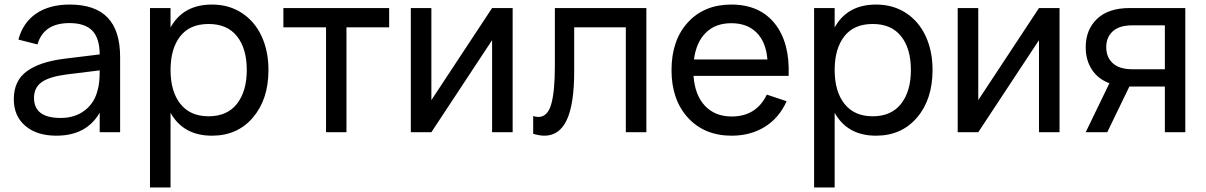

<svg xmlns="http://www.w3.org/2000/svg" viewBox="-20 -575 5245 835"><path d="M283.2 -555.2Q393.6 -555.2 448 -498.5Q502.4 -441.9 502.4 -326.7V0H413.6V-85Q356 15.1 225.1 15.1Q140.1 15.1 90.1 -27.6Q40 -70.3 40 -143.6Q40 -223.1 95.7 -264.4Q151.4 -305.7 257.8 -319.3L413.6 -338.4Q413.1 -409.2 381.1 -441.9Q349.1 -474.6 282.2 -474.6Q169.4 -474.6 143.1 -381.8L60.1 -402.8Q79.6 -476.6 137.2 -515.9Q194.8 -555.2 283.2 -555.2ZM413.6 -269 268.1 -251Q193.8 -241.2 160.9 -217.5Q127.9 -193.8 127.9 -149.4Q127.9 -62 243.7 -62Q306.2 -62 348.9 -95Q391.6 -127.9 404.8 -184.1Q413.6 -212.4 413.6 -267.6Z M721.7 240.2H632.3V-540H721.7V-455.6Q776.9 -555.2 901.9 -555.2Q975.6 -555.2 1031.5 -518.8Q1087.4 -482.4 1117.4 -418Q1147.5 -353.5 1147.5 -270.5Q1147.5 -143.1 1080.1 -64Q1012.7 15.1 901.9 15.1Q777.3 15.1 721.7 -84.5ZM887.2 -69.3Q968.3 -69.3 1010.7 -123.8Q1053.2 -178.2 1053.2 -270.5Q1053.2 -363.8 1010.7 -417.2Q968.3 -470.7 887.2 -470.7Q805.2 -470.7 763.4 -416.7Q721.7 -362.8 721.7 -270.5Q721.7 -177.2 764.4 -123.3Q807.1 -69.3 887.2 -69.3Z M1486.8 0H1397.9V-456.1H1212.4V-540H1672.4V-456.1H1486.8Z M2120.1 -540H2209.5V0H2120.1V-400.4L1856 0H1766.6V-540H1856V-139.6Z M2298.8 6.8V-70.3Q2311.5 -66.4 2321.3 -66.4Q2361.3 -66.4 2377.2 -121.6Q2393.1 -176.8 2393.1 -288.6V-540H2791V0H2701.7V-456.1H2477.1V-263.7Q2477.1 -121.6 2444.8 -53.2Q2412.6 15.1 2347.7 15.1Q2326.2 15.1 2298.8 6.8Z M3162.1 -68.4Q3269 -68.4 3314.9 -163.6L3400.9 -134.8Q3369.1 -63 3306.9 -23.9Q3244.6 15.1 3162.1 15.1Q3043.5 15.1 2971.9 -63Q2900.4 -141.1 2900.4 -270Q2900.4 -399.9 2971.4 -477.5Q3042.5 -555.2 3160.2 -555.2Q3283.7 -555.2 3349.6 -472.4Q3415.5 -389.6 3409.7 -245.1H2996.1Q3002 -161.6 3045.7 -115Q3089.4 -68.4 3162.1 -68.4ZM2998 -316.4H3317.4Q3311.5 -392.1 3270.5 -433.1Q3229.5 -474.1 3160.2 -474.1Q3091.8 -474.1 3049.8 -432.9Q3007.8 -391.6 2998 -316.4Z M3609.9 240.2H3520.5V-540H3609.9V-455.6Q3665 -555.2 3790 -555.2Q3863.8 -555.2 3919.7 -518.8Q3975.6 -482.4 4005.6 -418Q4035.6 -353.5 4035.6 -270.5Q4035.6 -143.1 3968.3 -64Q3900.9 15.1 3790 15.1Q3665.5 15.1 3609.9 -84.5ZM3775.4 -69.3Q3856.4 -69.3 3898.9 -123.8Q3941.4 -178.2 3941.4 -270.5Q3941.4 -363.8 3898.9 -417.2Q3856.4 -470.7 3775.4 -470.7Q3693.4 -470.7 3651.6 -416.7Q3609.9 -362.8 3609.9 -270.5Q3609.9 -177.2 3652.6 -123.3Q3695.3 -69.3 3775.4 -69.3Z M4498.5 -540H4587.9V0H4498.5V-400.4L4234.4 0H4145V-540H4234.4V-139.6Z M4795.4 0H4701.7L4804.7 -212.9Q4754.4 -231.9 4728 -273.2Q4701.7 -314.5 4701.7 -369.6Q4701.7 -445.8 4751 -492.9Q4800.3 -540 4892.6 -540H5134.8V0H5045.9V-198.7H4891.6ZM5045.9 -464.8H4904.3Q4848.1 -464.8 4819.6 -439Q4791 -413.1 4791 -369.6Q4791 -326.2 4819.6 -300Q4848.1 -273.9 4904.3 -273.9H5045.9Z"/></svg>

Font: Vela Sans Med
Style: Regular
Weight: 500
Designer: Principal design: Mikhail Sharanda - project Manrope.
Design modification: Ravid Balaliev
Foundry: Mikhail Sharanda
Version: Version 1.001